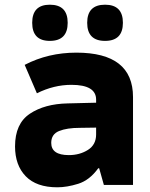

<svg xmlns="http://www.w3.org/2000/svg" viewBox="-20 -787 640 817"><path d="M503 -690Q503 -767 427 -767Q351 -767 351 -690Q351 -613 427 -613Q503 -613 503 -690ZM268 -690Q268 -767 192 -767Q117 -767 117 -690Q117 -613 192 -613Q268 -613 268 -690ZM198 -179Q198 -216 231.5 -229.5Q265 -243 320 -243L389 -244V-215Q389 -171 354 -149Q319 -127 273 -127Q198 -127 198 -179ZM398 -71H402L422 0H546V-374Q546 -563 305 -563Q185 -563 85 -511L137 -390Q209 -426 284 -426Q389 -426 389 -363V-350L268 -347Q170 -345 107 -303Q44 -261 44 -164Q44 -84 89.5 -37Q135 10 224 10Q265 10 313 -5Q361 -20 398 -71Z"/></svg>

Font: Noto Sans Mono UI ExtraBold
Style: Regular
Weight: 800
Designer: Monotype Design team
Foundry: Monotype Imaging Inc.
Version: 1.000